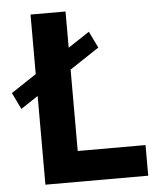

<svg xmlns="http://www.w3.org/2000/svg" viewBox="-79 -744 639 787"><g transform="rotate(-5 240.5 -350.0)"><path d="M76 -700V-455L-28 -386L5 -318L76 -365V0H499V-126H220V-461L341 -541L308 -609L220 -551V-700Z"/></g></svg>

Font: Jost-600-Semi-PL
Style: Regular
Weight: 600
Version: Version 3.300; ttfautohint (v0.97) -l 8 -r 50 -G 200 -x 14 -